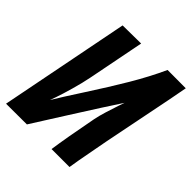

<svg xmlns="http://www.w3.org/2000/svg" viewBox="-177 -765 890 890"><g transform="rotate(45 268.5 -320.0)"><path d="M417.5 -639.6 537.1 -639.2Q521.5 -555.7 520.5 -551.3Q509.8 -497.1 486.1 -379.2Q462.4 -261.2 451.2 -204.6Q448.7 -192.9 440.4 -147Q418.9 -34.7 414.1 0H296.4Q308.1 -83 337.9 -237.3Q342.3 -260.7 354 -299.1Q365.7 -337.4 375 -364.3L384.3 -391.1Q336.4 -318.8 237.5 -162.4Q138.7 -5.9 134.8 0L-1.5 0.5L124 -638.2L244.1 -639.6L189.5 -361.8Q181.2 -319.3 166.5 -267.8Q151.9 -216.3 141.1 -185.5L130.4 -155.3Q156.7 -199.7 219.2 -295.9Q281.7 -392.1 331.3 -475.8Q380.9 -559.6 417.5 -639.6Z"/></g></svg>

Font: Fantasque Sans Mono
Style: Bold Italic
Weight: 700
Italic angle: -11°
Monospace: yes
Designer: Jany Belluz
Version: Version 1.7.1